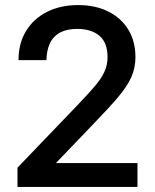

<svg xmlns="http://www.w3.org/2000/svg" viewBox="-20 -737 611 757"><path d="M49 -76 287 -324Q326 -365 352 -395Q378 -425 391 -452.5Q404 -480 404 -511Q404 -569 372 -596Q340 -623 285 -623Q226 -623 195.5 -593Q165 -563 163 -500H53Q53 -566 82.5 -614.5Q112 -663 165 -690Q218 -717 288 -717Q356 -717 407 -691.5Q458 -666 486 -620Q514 -574 514 -511Q514 -470 498 -433.5Q482 -397 446 -354.5Q410 -312 350 -250L164 -56L149 -94H522V0H49Z"/></svg>

Font: Asta Sans SemiBold
Style: Regular
Weight: 600
Designer: 42dot
Version: Version 1.000